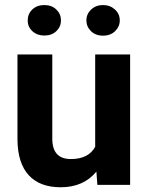

<svg xmlns="http://www.w3.org/2000/svg" viewBox="-20 -749 600 778"><path d="M370.6 -53.7Q318.4 9.8 226.1 9.8Q141.1 9.8 96.4 -39.1Q51.8 -87.9 50.8 -182.1V-528.3H191.9V-187Q191.9 -104.5 267.1 -104.5Q338.9 -104.5 365.7 -154.3V-528.3H507.3V0H374.5ZM92.3 -666.5Q92.3 -692.9 111.1 -710.7Q129.9 -728.5 159.7 -728.5Q189.9 -728.5 208.5 -710.2Q227.1 -691.9 227.1 -666.5Q227.1 -641.1 208.5 -623Q189.9 -605 159.7 -605Q130.9 -605 111.6 -622.3Q92.3 -639.6 92.3 -666.5ZM330.1 -666.5Q330.1 -692.4 349.4 -710.4Q368.7 -728.5 397.5 -728.5Q425.8 -728.5 445.6 -710.7Q465.3 -692.9 465.3 -666.5Q465.3 -641.1 446.5 -622.8Q427.7 -604.5 397.5 -604.5Q367.2 -604.5 348.6 -622.8Q330.1 -641.1 330.1 -666.5Z"/></svg>

Font: RobotoDraft
Style: Bold
Weight: 700
Version: Version 2.001150; 2014